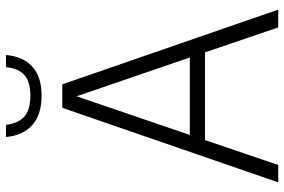

<svg xmlns="http://www.w3.org/2000/svg" viewBox="-178 -796 973 658"><g transform="rotate(-90 309.0 -466.5)"><path d="M13.5 0 269 -740H349.5L605.5 0H544.5L459 -251H158.5L73 0ZM176 -303H441.5L308.5 -691ZM310.5 -811Q245.5 -811 209.8 -843Q174 -875 169 -933H210.5Q216 -890.5 239 -870Q262 -849.5 310.5 -849.5Q359 -849.5 381.5 -870Q404 -890.5 408.5 -933H450Q445 -874.5 410.2 -842.8Q375.5 -811 310.5 -811Z"/></g></svg>

Font: Encode Sans SemiCondensed SemiCondensed Light
Style: Regular
Weight: 300
Width: 4
Designer: Multiple Designers
Foundry: Impallari Type
Version: Version 3.000; ttfautohint (v1.8.3) -l 8 -r 50 -G 200 -x 14 